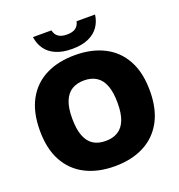

<svg xmlns="http://www.w3.org/2000/svg" viewBox="-165 -1088 1152 1235"><g transform="rotate(-20 411.0 -470.5)"><path d="M411 10Q297 10 212.5 -32.8Q128 -75.5 81.2 -160Q34.5 -244.5 34.5 -370Q34.5 -496 81 -580.5Q127.5 -665 212 -707.5Q296.5 -750 411 -750Q525.5 -750 610 -707.2Q694.5 -664.5 741 -580Q787.5 -495.5 787.5 -370Q787.5 -245 741 -160.5Q694.5 -76 610 -33Q525.5 10 411 10ZM411 -163Q461 -163 495.5 -184.5Q530 -206 547.8 -250.8Q565.5 -295.5 565.5 -366Q565.5 -440.5 547.5 -487Q529.5 -533.5 495 -555.2Q460.5 -577 411 -577Q362 -577 327.5 -556Q293 -535 274.8 -490.2Q256.5 -445.5 256.5 -374Q256.5 -299 274.5 -252.5Q292.5 -206 326.8 -184.5Q361 -163 411 -163ZM411 -793Q345.5 -793 300.2 -812.8Q255 -832.5 230 -868Q205 -903.5 198.5 -951H325Q331 -922 351.8 -906.8Q372.5 -891.5 411 -891.5Q450 -891.5 470.5 -906.8Q491 -922 497 -951H623.5Q617.5 -903.5 592.2 -868Q567 -832.5 522 -812.8Q477 -793 411 -793Z"/></g></svg>

Font: Encode Sans Condensed Thin Black
Style: Regular
Weight: 900
Version: Version 3.002